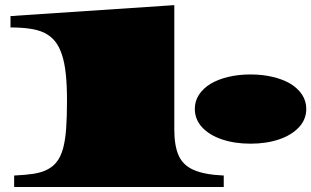

<svg xmlns="http://www.w3.org/2000/svg" viewBox="-20 -748 1245 768"><path d="M36.6 0V-45.9Q58.6 -46.9 77.6 -48.6Q96.7 -50.3 113.3 -52.7Q179.7 -63 208 -102.1Q222.7 -120.6 232.4 -154.8Q241.2 -187.5 244.6 -233.9Q248 -280.3 248 -343.8Q248 -407.7 243.2 -451.7Q233.9 -542 199.2 -584Q182.1 -604.5 156.7 -617.2Q131.3 -628.9 97.9 -633.5Q64.5 -638.2 22 -638.2V-683.6L677.2 -727.5V-229.5Q677.2 -166 694.3 -126.7Q711.4 -87.4 754.4 -68.4Q797.4 -49.3 875 -45.9V0ZM981.9 -173.3Q918.5 -173.3 867.9 -190.4Q817.4 -207.5 788.3 -239Q759.3 -270.5 759.3 -312.5Q759.3 -343.8 776.1 -369.4Q793 -395 822.8 -413.1Q852.5 -430.7 893.3 -440.4Q934.1 -450.2 981.9 -450.2Q1029.8 -450.2 1070.8 -440.4Q1111.8 -430.7 1141.6 -413.1Q1171.4 -395 1188.2 -369.4Q1205.1 -343.8 1205.1 -312.5Q1205.1 -270.5 1175.8 -239Q1146.5 -207.5 1096.2 -190.4Q1045.9 -173.3 981.9 -173.3Z"/></svg>

Font: Asset
Style: Regular
Weight: 400
Version: Version 1.003; ttfautohint (v1.8.4.7-5d5b)